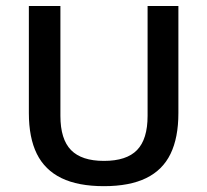

<svg xmlns="http://www.w3.org/2000/svg" viewBox="-20 -615 693 642"><path d="M327.5 7.5Q241 7.5 185.5 -19.5Q130 -46.5 103.2 -100.5Q76.5 -154.5 76.5 -237V-595H182V-227.5Q182 -149.5 217.5 -113.2Q253 -77 327.5 -77Q403 -77 438.2 -113.2Q473.5 -149.5 473.5 -227.5V-595H576.5V-237Q576.5 -154.5 550.2 -100.5Q524 -46.5 468.8 -19.5Q413.5 7.5 327.5 7.5Z"/></svg>

Font: Encode Sans SC Medium
Style: Regular
Weight: 500
Version: Version 3.002